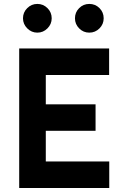

<svg xmlns="http://www.w3.org/2000/svg" viewBox="-20 -943 634 963"><path d="M167.3 -923.3Q137.7 -923.3 116.7 -902.3Q95.3 -881.2 95.3 -851.3Q95.3 -822 116.7 -800.7Q138 -779.3 167.3 -779.3Q196.7 -779.3 218 -800.7Q239.3 -822 239.3 -851.3Q239.3 -881.2 218 -902.3Q197 -923.3 167.3 -923.3ZM428 -923.3Q398 -923.3 377 -902.3Q356 -881.3 356 -851.3Q356 -821.7 377 -800.7Q398 -779.3 427.9 -779.3Q457.7 -779.3 479 -800.7Q500 -821.7 500 -851.3Q500 -881.3 479 -902.3Q458 -923.3 428 -923.3ZM76.3 0H528V-133.3H209.7V-287H459.3V-419.7H209.7V-566.7H527.3V-700H76.3Z"/></svg>

Font: Unageo Variable
Style: Regular
Weight: 300
Designer: Richard Sepsi
Foundry: Richard Sepsi
Version: Version 2.200